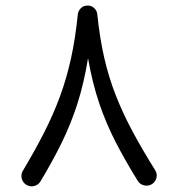

<svg xmlns="http://www.w3.org/2000/svg" viewBox="-20 -628 640 689"><path d="M525.4 32.7Q512.7 40.5 497.8 37.4Q482.9 34.2 474.6 21.5Q429.2 -51.8 394.8 -118.7Q360.4 -185.5 335.9 -257.8Q311.5 -330.1 295.9 -418.9Q281.2 -329.1 258.1 -256.8Q234.9 -184.6 202.4 -117.9Q169.9 -51.3 125.5 22.5Q118.2 35.2 103.5 39.3Q88.9 43.5 75.2 35.6Q62.5 28.3 58.3 13.7Q54.2 -1 61.5 -14.2Q105.5 -87.9 138.7 -153.1Q171.9 -218.3 195.6 -283Q219.2 -347.7 234.9 -418.9Q250.5 -490.2 259.3 -576.7Q260.7 -588.9 270 -598.4Q279.3 -607.9 293 -607.9Q306.6 -608.9 317.1 -599.9Q327.6 -590.8 329.1 -576.7Q337.9 -491.7 354 -421.1Q370.1 -350.6 395.3 -286.4Q420.4 -222.2 455.3 -157Q490.2 -91.8 536.6 -17.6Q544.9 -4.9 541.5 9.8Q538.1 24.4 525.4 32.7Z"/></svg>

Font: Mikhak-DS1-FD Regular
Style: Regular
Weight: 400
Designer: Amin Abedi
Version: Version 3.2